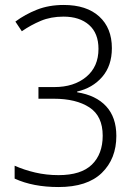

<svg xmlns="http://www.w3.org/2000/svg" viewBox="-20 -744 554 774"><path d="M431 -550Q431 -479 392 -434Q353 -389 291 -375V-372Q367 -360 408 -315.5Q449 -271 449 -196Q449 -104 390.5 -47Q332 10 216 10Q113 10 39 -24V-76Q77 -59 122 -48.5Q167 -38 216 -38Q307 -38 350.5 -80.5Q394 -123 394 -197Q394 -276 340.5 -311Q287 -346 197 -346H135V-393H199Q278 -393 327.5 -434Q377 -475 377 -547Q377 -610 339 -643.5Q301 -677 236 -677Q185 -677 144.5 -660Q104 -643 68 -618L42 -657Q81 -686 129 -705Q177 -724 237 -724Q329 -724 380 -677.5Q431 -631 431 -550Z"/></svg>

Font: Noto Sans Sinhala UI SemiCondensed Light
Style: Regular
Weight: 300
Width: 4
Designer: Jelle Bosma - Monotype Design Team
Foundry: Monotype Imaging Inc.
Version: Version 2.006; ttfautohint (v1.8.4.7-5d5b)